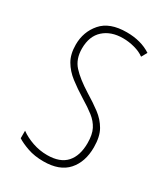

<svg xmlns="http://www.w3.org/2000/svg" viewBox="-143 -606 598 684"><g transform="rotate(30 156.0 -263.5)"><path d="M278 -123Q278 -63 245.5 -26.5Q213 10 147 10Q110 10 81.5 0Q53 -10 36 -21V-52Q58 -36 87 -26Q116 -16 147 -16Q200 -16 225.5 -44.5Q251 -73 251 -125Q251 -160 240 -181.5Q229 -203 208 -219.5Q187 -236 157 -254Q123 -275 96.5 -295.5Q70 -316 54.5 -342.5Q39 -369 39 -408Q39 -461 72 -499Q105 -537 175 -537Q234 -537 275 -510L262 -487Q246 -499 222 -505.5Q198 -512 174 -512Q125 -512 95 -485Q65 -458 65 -407Q65 -364 89.5 -337Q114 -310 162 -280Q195 -260 221 -240.5Q247 -221 262.5 -194Q278 -167 278 -123Z"/></g></svg>

Font: Noto Sans Lao ExtraCondensed Thin
Style: Regular
Weight: 100
Width: 2
Designer: Monotype Design Team
Foundry: Monotype Imaging Inc.
Version: Version 2.003; ttfautohint (v1.8.4.7-5d5b)